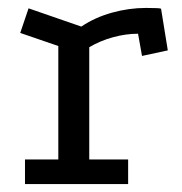

<svg xmlns="http://www.w3.org/2000/svg" viewBox="-20 -464 458 484"><path d="M185 -397Q219 -420 262 -432Q305 -444 348 -444Q384 -444 386 -442L403 -337L338 -323L328 -379Q297 -379 264.5 -370Q232 -361 205 -345V-62H303V0H43V-62H127V-348L31 -381L52 -443Z"/></svg>

Font: Podkova VF Beta
Style: Regular
Weight: 400
Designer: Ilya Yudin
Foundry: Cyreal (www.cyreal.org)
Version: Version 2.100